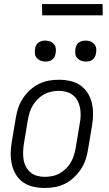

<svg xmlns="http://www.w3.org/2000/svg" viewBox="-20 -923 540 951"><path d="M202 8Q173 8 145.5 2Q118 -4 96 -19Q74 -34 60 -56.5Q46 -79 39.5 -105.5Q33 -132 33 -160.5Q33 -189 38 -218L58 -338Q62 -363 70 -387.5Q78 -412 92.5 -434.5Q107 -457 127.5 -476Q148 -495 172 -507Q196 -519 221 -523.5Q246 -528 271 -528Q300 -528 327.5 -522Q355 -516 377 -501Q399 -486 413.5 -463.5Q428 -441 434.5 -414.5Q441 -388 441 -359.5Q441 -331 436 -302L416 -182Q412 -157 404 -132.5Q396 -108 381 -85.5Q366 -63 346 -44Q326 -25 302 -13Q278 -1 252.5 3.5Q227 8 202 8ZM202 -47Q220 -47 239.5 -51Q259 -55 276 -64.5Q293 -74 307.5 -88.5Q322 -103 331.5 -120Q341 -137 346.5 -155Q352 -173 355 -191L375 -311Q379 -331 379.5 -350.5Q380 -370 376.5 -388.5Q373 -407 364.5 -423.5Q356 -440 341.5 -451.5Q327 -463 309 -468Q291 -473 271 -473Q253 -473 234 -469Q215 -465 198 -455.5Q181 -446 166.5 -431.5Q152 -417 142 -400Q132 -383 126.5 -365Q121 -347 118 -329L98 -209Q95 -189 94.5 -169.5Q94 -150 97 -131.5Q100 -113 109 -96.5Q118 -80 132 -68.5Q146 -57 164 -52Q182 -47 202 -47ZM405 -618Q392 -618 381 -622.5Q370 -627 362 -636Q354 -645 353 -657.5Q352 -670 354 -683Q355 -691 359.5 -699.5Q364 -708 371.5 -713Q379 -718 387.5 -720Q396 -722 404 -722Q417 -722 428.5 -717.5Q440 -713 447.5 -704Q455 -695 456.5 -682.5Q458 -670 455 -657Q454 -649 449.5 -640.5Q445 -632 438 -627Q431 -622 422 -620Q413 -618 405 -618ZM205 -618Q192 -618 181 -622.5Q170 -627 162 -636Q154 -645 153 -657.5Q152 -670 154 -683Q155 -691 159.5 -699.5Q164 -708 171.5 -713Q179 -718 187.5 -720Q196 -722 204 -722Q217 -722 228.5 -717.5Q240 -713 247.5 -704Q255 -695 256.5 -682.5Q258 -670 255 -657Q254 -649 249.5 -640.5Q245 -632 238 -627Q231 -622 222 -620Q213 -618 205 -618ZM189 -847 188 -903H488L489 -847Z"/></svg>

Font: Iosevka Curly Light
Style: Italic
Weight: 300
Italic angle: -9°
Monospace: yes
Designer: Belleve Invis
Foundry: Belleve Invis
Version: Version 22.1.2; ttfautohint (v1.8.4)